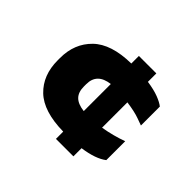

<svg xmlns="http://www.w3.org/2000/svg" viewBox="-132 -692 933 933"><g transform="rotate(45 335.0 -225.0)"><path d="M464 -311V-137Q530 -148 590 -170V-40Q549 -8 464 4V60H344V10Q207 8 143.5 -53Q80 -114 80 -216V-232Q80 -331 144 -393.5Q208 -456 344 -458V-510H464V-452Q512 -445 543 -433Q574 -421 590 -408V-278Q586 -279 554 -291Q522 -303 464 -311ZM344 -131V-317Q260 -307 260 -232V-216Q260 -177 280.5 -156.5Q301 -136 344 -131Z"/></g></svg>

Font: Dashboard
Style: Regular
Weight: 400
Designer: jaiki
Version: Version 1.000